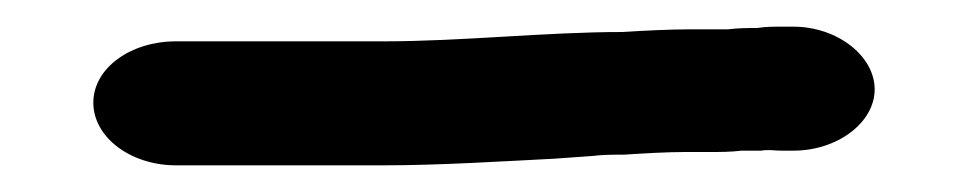

<svg xmlns="http://www.w3.org/2000/svg" viewBox="-20 -25 726 144"><path d="M112 99H268C309 99 357 96 396 94L424 92C432 91 440 91 448 91C463 90 481 89 494 89H513C520 89 528 89 536 88H551C556 87 561 88 566 88H575C608 88 636 67 636 42C636 17 608 -5 575 -5H566C560 -5 554 -5 548 -4C541 -4 534 -4 526 -3H497C483 -3 462 -2 447 -1C389 -1 327 6 268 6H112C78 6 50 26 50 52C50 78 78 99 112 99Z"/></svg>

Font: Blanket
Style: Sik
Weight: 700
Foundry: Cannot Into Space Fonts
Version: Version 0.9